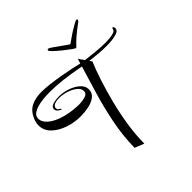

<svg xmlns="http://www.w3.org/2000/svg" viewBox="-235 -1009 1220 1220"><g transform="rotate(-45 375.0 -399.5)"><path d="M378 32 315 7Q317 -102 338 -207Q359 -312 388.5 -410.5Q418 -509 444 -595Q360 -611 298.5 -618Q237 -625 188 -625Q114 -625 68.5 -611Q23 -597 15 -570Q14 -566 13.5 -563Q13 -560 13 -556Q13 -528 41 -502Q69 -476 121 -458.5Q173 -441 243 -437Q281 -435 312 -443Q343 -451 343 -476Q343 -498 321 -516Q299 -534 266 -545Q233 -556 200 -556Q174 -556 156.5 -548.5Q139 -541 139 -524Q140 -514 144.5 -510Q149 -506 156 -502Q162 -500 162 -496Q162 -493 155 -494Q126 -509 126 -528Q126 -549 151.5 -556.5Q177 -564 206 -564Q245 -564 283.5 -550.5Q322 -537 347.5 -514Q373 -491 373 -461Q373 -429 348.5 -410Q324 -391 287.5 -383.5Q251 -376 215 -376Q159 -376 106 -394Q53 -412 18.5 -445.5Q-16 -479 -16 -525Q-16 -549 -6 -573Q15 -624 54 -643.5Q93 -663 147 -663Q179 -663 221 -658Q263 -653 307 -645.5Q351 -638 388.5 -630Q426 -622 450 -616L460 -648L486 -610Q524 -605 570 -600.5Q616 -596 656 -596Q681 -596 701.5 -598.5Q722 -601 735 -606Q745 -611 747 -614Q749 -617 749 -619Q752 -633 758 -633Q763 -633 766 -622Q770 -596 734.5 -586Q699 -576 648 -576Q612 -576 573.5 -579.5Q535 -583 502 -587L514 -571Q493 -522 469.5 -450.5Q446 -379 425 -296.5Q404 -214 391 -129.5Q378 -45 378 32ZM500 -704Q489 -707 426 -757Q364 -808 364 -818Q364 -827 372 -827Q377 -827 397.5 -813Q418 -799 444 -780Q470 -761 491 -747Q505 -755 518 -765Q531 -775 556 -791Q584 -808 603 -819Q622 -830 632 -831L636 -824L631 -814Q543 -750 506 -707Z"/></g></svg>

Font: Festive
Style: Regular
Weight: 400
Designer: Robert E. Leuschke
Foundry: Robert E. Leuschke
Version: Version 1.101; ttfautohint (v1.8.3)